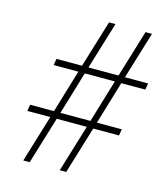

<svg xmlns="http://www.w3.org/2000/svg" viewBox="-106 -782 750 864"><g transform="rotate(15 269.0 -350.0)"><path d="M419 -450 359 -250H475L470 -220H350L283 0H253L320 -220H180L113 0H83L150 -220H43L48 -250H159L219 -450H104L109 -480H228L295 -700H325L258 -480H398L465 -700H495L428 -480H536L531 -450ZM389 -450H249L189 -250H329Z"/></g></svg>

Font: KoHo ExtraLight
Style: Italic
Weight: 275
Italic angle: -10°
Version: Version 1.000; ttfautohint (v1.6)